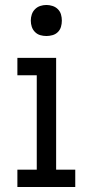

<svg xmlns="http://www.w3.org/2000/svg" viewBox="-20 -753 373 773"><path d="M50 0V-70H128V-450H50V-520H206V-70H283V0ZM167 -608Q154 -608 142 -611.5Q130 -615 121 -624Q112 -633 108 -645Q104 -657 104 -670Q104 -683 108 -695Q112 -707 121 -716Q130 -725 142 -729Q154 -733 167 -733Q179 -733 191.5 -729Q204 -725 213 -716Q222 -707 225.5 -695Q229 -683 229 -670Q229 -657 225.5 -645Q222 -633 213 -624Q204 -615 191.5 -611.5Q179 -608 167 -608Z"/></svg>

Font: Huly
Style: Regular
Weight: 400
Designer: Belleve Invis
Foundry: Belleve Invis
Version: Version 33.2.5; ttfautohint (v1.8.4)